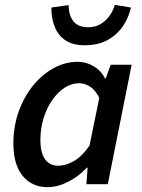

<svg xmlns="http://www.w3.org/2000/svg" viewBox="-20 -757 584 789"><path d="M175 12Q111 12 73 -34.5Q35 -81 35 -167Q35 -238 57 -299Q79 -360 116 -405.5Q153 -451 200.5 -477Q248 -503 299 -503Q335 -503 365.5 -484.5Q396 -466 412 -434H414L435 -491H521L423 0H335L340 -68H337Q303 -32 260 -10Q217 12 175 12ZM219 -76Q251 -76 284.5 -95.5Q318 -115 348 -159L388 -355Q372 -387 350 -401Q328 -415 305 -415Q274 -415 245.5 -396.5Q217 -378 194.5 -345.5Q172 -313 159 -271Q146 -229 146 -182Q146 -128 165.5 -102Q185 -76 219 -76ZM327 -571Q281 -571 251 -590Q221 -609 206 -644Q191 -679 191 -726L262 -736Q262 -710 270 -689.5Q278 -669 295.5 -657Q313 -645 342 -645Q371 -645 393 -658Q415 -671 430 -692Q445 -713 452 -737L518 -726Q509 -685 485.5 -650Q462 -615 423 -593Q384 -571 327 -571Z"/></svg>

Font: Source Sans 3 SemiBold
Style: Italic
Weight: 600
Italic angle: -11°
Designer: Paul D. Hunt
Foundry: Adobe
Version: Version 3.046;hotconv 1.0.118;makeotfexe 2.5.65603